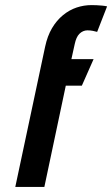

<svg xmlns="http://www.w3.org/2000/svg" viewBox="-20 -733 440 753"><path d="M361 -608 400 -708Q391 -710 380.5 -711Q370 -712 359.5 -712.5Q349 -713 339 -713Q309 -713 280.5 -703.5Q252 -694 227 -673.5Q202 -653 184 -622.5Q166 -592 157 -550L40 0H154L238 -397H301L347 -501H260L273 -560Q276 -574 280.5 -584Q285 -594 291.5 -600.5Q298 -607 306 -610.5Q314 -614 323 -614Q334 -614 344 -612Q354 -610 361 -608Z"/></svg>

Font: Advent Pro
Style: Bold Italic
Weight: 700
Italic angle: -12°
Designer: VivaRado, Andreas Kalpakidis
Foundry: VivaRado, Andreas Kalpakidis
Version: Version 3.000